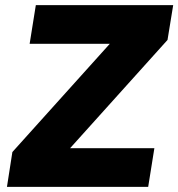

<svg xmlns="http://www.w3.org/2000/svg" viewBox="-20 -725 692 745"><path d="M7 0 28 -135 406 -555H95L119 -705H652L630 -570L252 -150H579L555 0Z"/></svg>

Font: Winston ExtraBold
Style: Italic
Weight: 800
Italic angle: -9°
Designer: Original fonts by Vernon Adams / Changes by Cristiano Sobral
Foundry: Original fonts by Vernon Adams / Changes by Cristiano Sobral
Version: Version 2.503;July 17, 2020;FontCreator 13.0.0.2655 64-bit